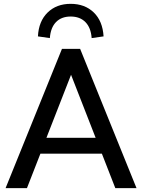

<svg xmlns="http://www.w3.org/2000/svg" viewBox="-20 -971 734 991"><path d="M8.8 0 299.8 -718.8H393.6L684.6 0H575.2L505.9 -177.7H188.5L119.1 0ZM175.8 -783.2Q179.7 -861.3 225.6 -906.2Q271.5 -951.2 344.7 -951.2Q418 -951.2 463.9 -906.7Q509.8 -862.3 514.6 -783.2L453.1 -774.4Q449.2 -828.1 420.9 -856.9Q392.6 -885.7 344.7 -885.7Q296.9 -885.7 269 -856.9Q241.2 -828.1 237.3 -774.4ZM219.7 -259.8H473.6L346.7 -585Z"/></svg>

Font: Min Sans Medium
Style: Regular
Weight: 500
Designer: Jinseong-Kim, NotoSansCJK, Nunito
Foundry: Jinseong-Kim
Version: Version 1.400;Glyphs 3.1.2 (3151)